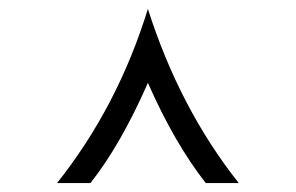

<svg xmlns="http://www.w3.org/2000/svg" viewBox="-20 -714 665 431"><path d="M312 -694Q383 -471 516 -303H442Q372 -392 312 -528Q251 -389 183 -303H108Q244 -474 312 -694Z"/></svg>

Font: KoHo Medium
Style: Regular
Weight: 500
Version: Version 1.000; ttfautohint (v1.6)